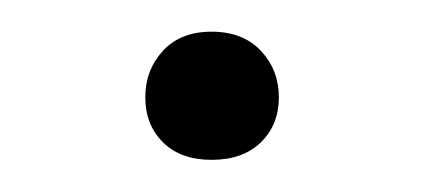

<svg xmlns="http://www.w3.org/2000/svg" viewBox="-20 -96 279 120"><path d="M70.8 -35.2Q70.8 -52.2 81.8 -64.2Q92.8 -76.2 112.3 -76.2Q131.8 -76.2 143.1 -64.2Q154.3 -52.2 154.3 -35.2Q154.3 -18.1 143.1 -7.1Q131.8 3.9 112.3 3.9Q92.8 3.9 81.8 -7.1Q70.8 -18.1 70.8 -35.2Z"/></svg>

Font: RobotoDraft Light
Style: Regular
Weight: 300
Version: Version 2.001151; 2014